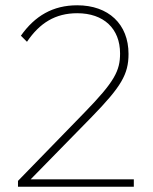

<svg xmlns="http://www.w3.org/2000/svg" viewBox="-20 -706 579 726"><path d="M299 -280 48 -22V0H486V-28H96L327 -264C438 -378 466 -425 466 -502C466 -615 390 -686 272 -686C180 -686 112 -646 59 -571L82 -548C130 -619 189 -656 272 -656C372 -656 434 -598 434 -504C434 -438 413 -397 299 -280Z"/></svg>

Font: MV Cash Thin
Style: Regular
Weight: 100
Designer: Rodrigo Fuenzalida
Foundry: fragTYPE
Version: Version 1.100;Glyphs 3.1.2 (3151)